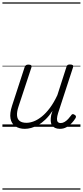

<svg xmlns="http://www.w3.org/2000/svg" viewBox="-20 -1050 686 1590"><path d="M186 17Q139 17 107 -4.5Q75 -26 67 -68.5Q59 -111 80 -175L184 -494Q189 -506 195.5 -510.5Q202 -515 215 -515Q232 -515 238 -509Q244 -503 240 -491L133 -167Q119 -125 121 -94.5Q123 -64 142.5 -48.5Q162 -33 200 -33Q228 -33 260.5 -45.5Q293 -58 327 -85.5Q361 -113 393.5 -156.5Q426 -200 455 -262L530 -495Q534 -508 540 -512Q546 -516 559 -516Q576 -516 582.5 -510.5Q589 -505 585 -493L461 -113Q453 -87 452 -68Q451 -49 459 -40Q467 -31 483 -31Q499 -31 515 -40.5Q531 -50 544.5 -64.5Q558 -79 568 -93Q572 -101 579 -104Q586 -107 597 -100Q608 -94 609 -86.5Q610 -79 605 -71Q593 -51 574.5 -31Q556 -11 531 3Q506 17 476 17Q452 17 435.5 9Q419 1 410 -13.5Q401 -28 400 -49Q399 -70 404 -97L415 -132Q387 -90 357 -61Q327 -32 296.5 -15Q266 2 238 9.5Q210 17 186 17ZM0 510H646V520H0ZM0 -20H646V0H0ZM0 -505H646V-500H0ZM0 -1030H646V-1020H0Z"/></svg>

Font: Playwrite CO Guides
Style: Regular
Weight: 400
Designer: Veronika Burian, José Scaglione
Foundry: TypeTogether
Version: Version 1.003